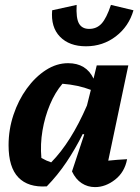

<svg xmlns="http://www.w3.org/2000/svg" viewBox="-20 -756 571 784"><path d="M171 5Q95 10 55 -31.5Q15 -73 15 -163Q15 -227 35 -287Q55 -347 89.5 -394.5Q124 -442 167.5 -470Q211 -498 258 -498Q332 -498 362 -435L375 -489H504L422 -100Q440 -102 459.5 -103.5Q479 -105 499 -106Q489 -53 450 -22.5Q411 8 368 8Q338 8 313.5 -8Q289 -24 274 -56L324 -207L318 -209Q287 -147 251 -93.5Q215 -40 171 5ZM149 -111Q170 -99 189 -93Q270 -175 335 -325L351 -389Q299 -409 235 -414Q205 -379 184 -329Q163 -279 153.5 -223Q144 -167 149 -111ZM331 -567Q263 -567 225 -606Q187 -645 193 -714L293 -736Q290 -682 302.5 -660Q315 -638 344 -638Q375 -638 395 -660Q415 -682 433 -736L525 -714Q506 -648 453 -607.5Q400 -567 331 -567Z"/></svg>

Font: Piazzolla
Style: Bold Italic
Weight: 700
Italic angle: -11.3°
Designer: Juan Pablo del Peral
Foundry: Huerta Tipografica
Version: Version 1.330